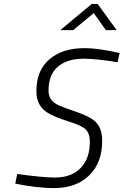

<svg xmlns="http://www.w3.org/2000/svg" viewBox="-20 -951 631 981"><path d="M58 -13 68 -62Q199 -44 261 -44Q345 -44 392 -92.5Q439 -141 439 -226Q439 -257 429 -275Q419 -293 395 -305.5Q371 -318 323 -333Q267 -351 234 -368.5Q201 -386 183.5 -414Q166 -442 166 -486Q166 -591 232.5 -648Q299 -705 411 -705Q453 -705 503 -697Q553 -689 591 -680L581 -633Q542 -640 492 -645.5Q442 -651 407 -651Q323 -651 275.5 -610Q228 -569 228 -490Q228 -460 241 -442.5Q254 -425 280 -413Q306 -401 360 -383Q413 -365 443 -347.5Q473 -330 487.5 -302.5Q502 -275 502 -231Q502 -119 435.5 -54.5Q369 10 256 10Q210 10 153.5 3Q97 -4 58 -13ZM449 -931H479L576 -797H521L459 -884L354 -797H288Z"/></svg>

Font: Cairo Light
Style: Italic
Weight: 300
Italic angle: -13°
Designer: Mohamed Gaber, Accademia di Belle Arti di Urbino and others
Foundry: Kief Type Foundry, Accademia di Belle Arti di Urbino and others
Version: Version 3.011